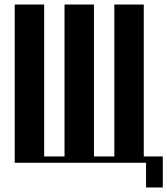

<svg xmlns="http://www.w3.org/2000/svg" viewBox="-20 -719 739 848"><path d="M45 -699H175V-28H265V-699H395V-28H485V-699H615V0H45ZM601 -28H699V109H625V0H601Z"/></svg>

Font: Moniqa Black Heading
Style: Regular
Weight: 900
Designer: Rajesh Rajput
Foundry: Rajesh Rajput
Version: Version 1.000